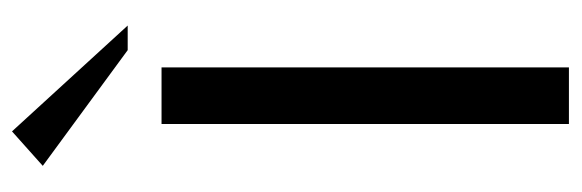

<svg xmlns="http://www.w3.org/2000/svg" viewBox="-336 -608 945 312"><g transform="rotate(-90 136.0 -452.5)"><path d="M90 0V-662H182V0ZM210 -717 22 -855 78 -905 250 -717Z"/></g></svg>

Font: Belleza
Style: Regular
Weight: 400
Designer: Eduardo Rodriguez Tunni
Foundry: Eduardo Rodriguez Tunni
Version: Version 1.003; ttfautohint (v1.8.4.7-5d5b)